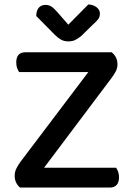

<svg xmlns="http://www.w3.org/2000/svg" viewBox="-20 -843 598 863"><path d="M482 -608Q508 -587 508 -554Q508 -537 500.5 -522.5Q493 -508 481 -492L178 -89H502Q507 -82 511 -71Q515 -60 515 -46Q515 -23 504 -11.5Q493 0 475 0H70Q59 -9 52.5 -22.5Q46 -36 46 -53Q46 -70 53.5 -85.5Q61 -101 73 -117L377 -519H66Q61 -526 57 -537Q53 -548 53 -562Q53 -608 94 -608ZM377 -823Q399 -822 414 -810.5Q429 -799 429 -782Q429 -767 421 -756.5Q413 -746 397 -732L346 -682Q329 -668 316.5 -662.5Q304 -657 287 -657Q268 -657 254 -665Q240 -673 226 -687L143 -771Q143 -795 154 -808Q165 -821 185 -821Q199 -821 211 -813.5Q223 -806 240 -786L287 -732Z"/></svg>

Font: Baloo Paaji 2 Medium
Style: Regular
Weight: 500
Designer: Shuchita Grover, Noopur Datye and Ek Type
Foundry: Ek Type
Version: Version 1.640;hotconv 1.0.111;makeotfexe 2.5.65597; ttfautoh